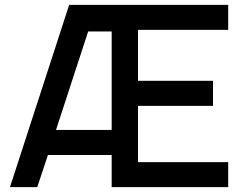

<svg xmlns="http://www.w3.org/2000/svg" viewBox="-20 -770 1011 790"><path d="M918.9 -647H547.9V-437.5H856.4V-334.5H547.9V-103H918.9V0H439.5V-132.3H177.2L133.3 0H21L264.6 -750H918.9ZM210.4 -235.4H439.5V-640.6H342.8Z"/></svg>

Font: Manrope3 Semibold
Style: Regular
Weight: 600
Width: 4
Designer: Mikhail Sharanda
Foundry: Mikhail Sharanda
Version: Version 3.000;PS 003.000;hotconv 1.0.88;makeotf.lib2.5.64775